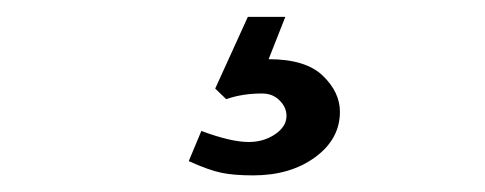

<svg xmlns="http://www.w3.org/2000/svg" viewBox="-20 -27 581 230"><path d="M251 91.8C264 87.2 278.3 85 293.9 85C302.4 85 309.4 87.7 314.9 93.3C320.5 98.8 323.2 105 323.2 111.8C323.2 120.3 318.7 127.6 309.6 133.8C300.5 140 289.9 143.1 277.8 143.1C263.8 143.1 245 138.7 221.2 129.9L206.1 166C222 173.2 234.9 177.8 244.9 179.9C254.8 182 267.6 183.1 283.2 183.1C312.8 183.1 337.6 175.9 357.4 161.4C377.3 146.9 387.2 128.7 387.2 106.9C387.2 91.3 380.4 76.9 366.7 63.7C353 50.5 331.4 43.9 301.8 43.9L321.8 -6.8H276.9L237.8 79.1Z"/></svg>

Font: Linux Biolinum G
Style: Bold
Weight: 700
Designer: Philipp H. Poll
Foundry: Philipp H. Poll
Version: Version 1.1.0